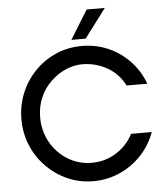

<svg xmlns="http://www.w3.org/2000/svg" viewBox="-59 -926 862 989"><g transform="rotate(-5 372.0 -432.0)"><path d="M384 10Q313 10 251 -17.5Q189 -45 141.5 -93.5Q94 -142 68 -205Q42 -268 42 -339Q42 -410 67.5 -473Q93 -536 140 -585Q187 -634 249.5 -661.5Q312 -689 384 -689Q458 -689 521.5 -661Q585 -633 632.5 -582.5Q680 -532 704 -466H597Q564 -530 505 -562.5Q446 -595 378 -595Q336 -595 294 -577Q252 -559 216.5 -525.5Q181 -492 160 -445Q139 -398 139 -339Q139 -287 158 -240.5Q177 -194 211 -159Q245 -124 289 -104.5Q333 -85 384 -85Q454 -85 511.5 -121.5Q569 -158 598 -216H705Q681 -149 633 -98Q585 -47 521 -18.5Q457 10 384 10ZM334 -725 426 -874H520L408 -725Z"/></g></svg>

Font: Teachers Medium
Style: Regular
Weight: 500
Designer: Alfredo Marco Pradil, Chank Diesel
Version: Version 1.001